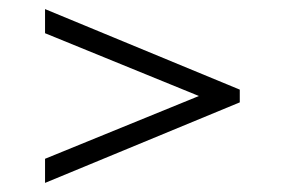

<svg xmlns="http://www.w3.org/2000/svg" viewBox="-20 -561 626 422"><path d="M79 -159V-212L427 -354V-346L79 -488V-541L507 -364V-336Z"/></svg>

Font: Pathway Extreme 8pt Thin 12pt Thin
Style: Regular
Weight: 250
Version: Version 1.001;gftools[0.9.26]